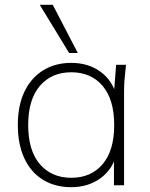

<svg xmlns="http://www.w3.org/2000/svg" viewBox="-20 -769 623 797"><path d="M276 8Q208 8 158 -23Q108 -54 81 -112Q54 -170 54 -250Q54 -331 81.5 -388.5Q109 -446 159 -477Q209 -508 276 -508Q347 -508 397.5 -471Q448 -434 464 -369H452L462 -500H503Q500 -472 497.5 -445Q495 -418 495 -392V0H453V-131H464Q448 -66 397 -29Q346 8 276 8ZM276 -31Q358 -31 406 -87.5Q454 -144 454 -250Q454 -356 406 -412.5Q358 -469 276 -469Q194 -469 145.5 -412.5Q97 -356 97 -250Q97 -144 145.5 -87.5Q194 -31 276 -31ZM267 -549 145 -749H199L303 -549Z"/></svg>

Font: Mulish ExtraLight
Style: Regular
Weight: 200
Designer: Vernon Adams
Foundry: Vernon Adams
Version: Version 3.603